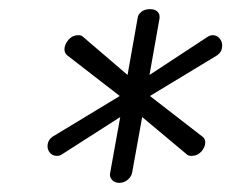

<svg xmlns="http://www.w3.org/2000/svg" viewBox="-20 -726 506 420"><path d="M221 -348 243 -470 115 -388Q110 -385 105 -385Q93 -385 87 -395Q84 -400 84 -406Q84 -419 95 -427L242 -516L127 -605Q121 -610 121 -618Q121 -628 129 -638Q138 -649 151 -649Q158 -649 161 -646L259 -562L281 -686Q282 -695 289.5 -700.5Q297 -706 308 -706Q319 -706 324.5 -700.5Q330 -695 329 -686L307 -562L435 -646Q440 -649 445 -649Q457 -649 463 -638Q466 -634 466 -626Q466 -613 455 -605L308 -516L423 -427Q429 -423 429 -414Q429 -405 421 -395Q412 -385 399 -385Q392 -385 389 -388L291 -470L269 -348Q267 -339 259 -332.5Q251 -326 241 -326Q231 -326 225 -332.5Q219 -339 221 -348Z"/></svg>

Font: Kodchasan ExtraLight
Style: Italic
Weight: 275
Italic angle: -10°
Version: Version 1.000; ttfautohint (v1.6)